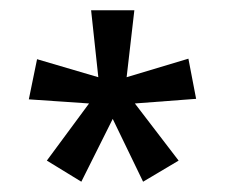

<svg xmlns="http://www.w3.org/2000/svg" viewBox="-20 -781 437 373"><path d="M241 -761 226 -631 346 -667 361 -589 242 -580 327 -469 258 -428 199 -550 138 -428 71 -469 153 -580 36 -588 52 -666 171 -631 157 -761Z"/></svg>

Font: Noto Sans Hebrew ExtraCondensed
Style: Regular
Weight: 400
Width: 2
Designer: Monotype Design Team
Foundry: Monotype Imaging Inc.
Version: Version 2.004; ttfautohint (v1.8.4.7-5d5b)